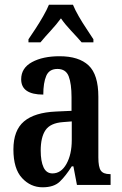

<svg xmlns="http://www.w3.org/2000/svg" viewBox="-20 -786 518 816"><path d="M161 10Q110 10 73.5 -29.5Q37 -69 37 -151Q37 -232 82 -270Q127 -308 218 -312L284 -315V-373Q284 -430 272 -461.5Q260 -493 224 -493Q189 -493 176.5 -463.5Q164 -434 164 -384Q70 -384 70 -449Q70 -497 116 -522Q162 -547 233 -547Q315 -547 356.5 -508Q398 -469 398 -375V-117Q398 -76 408.5 -61Q419 -46 447 -46H450V0H307L292 -79H285Q259 -38 234 -14Q209 10 161 10ZM203 -49Q240 -49 262.5 -89.5Q285 -130 285 -191V-270L247 -267Q194 -263 173.5 -233Q153 -203 153 -146Q153 -101 165 -75Q177 -49 203 -49ZM101 -619Q114 -638 131 -664Q148 -690 163.5 -717Q179 -744 188 -766H290Q299 -744 314.5 -717Q330 -690 347.5 -664Q365 -638 377 -619V-606H327Q308 -628 282.5 -655Q257 -682 239 -708Q220 -682 195 -655Q170 -628 152 -606H101Z"/></svg>

Font: Noto Serif Thai ExtraCondensed SemiBold
Style: Regular
Weight: 600
Width: 2
Designer: Monotype Design Team
Foundry: Monotype Imaging Inc.
Version: Version 2.001; ttfautohint (v1.8.4.7-5d5b)